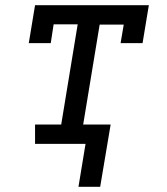

<svg xmlns="http://www.w3.org/2000/svg" viewBox="-20 -550 640 734"><path d="M363 164H280L307 0H114V-74H214L277 -457H185L174 -385H90L114 -530H549L525 -385H441L453 -456H361L298 -74H403Z"/></svg>

Font: Iosevka Slab Extended Oblique
Style: Regular
Weight: 400
Width: 7
Italic angle: -9°
Monospace: yes
Designer: Belleve Invis
Foundry: Belleve Invis
Version: Version 11.1.0; ttfautohint (v1.8.3)